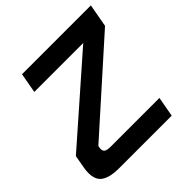

<svg xmlns="http://www.w3.org/2000/svg" viewBox="-184 -847 996 996"><g transform="rotate(-45 313.5 -349.5)"><path d="M137 -148Q136 -144 136 -138Q136 -121 147 -115Q158 -109 178 -109H539L519 1H128Q71 1 37 -19.5Q3 -40 3 -94Q3 -110 6 -128L19 -202L461 -590H102L122 -700H627L604 -573L139 -157Z"/></g></svg>

Font: KoHo
Style: Bold Italic
Weight: 700
Italic angle: -10°
Version: Version 1.000; ttfautohint (v1.6)